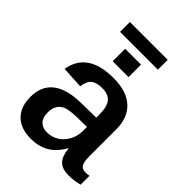

<svg xmlns="http://www.w3.org/2000/svg" viewBox="-237 -920 1036 1036"><g transform="rotate(45 280.5 -402.0)"><path d="M195.3 9.8Q117.7 9.8 75.7 -32Q33.7 -73.7 33.7 -148.9Q33.7 -231 87.4 -273.9Q141.1 -316.9 248.5 -318.8L364.3 -320.8V-348.6Q364.3 -404.3 343 -430.4Q321.8 -456.5 274.9 -456.5Q230 -456.5 209 -438.2Q188 -419.9 183.6 -378.9L57.6 -386.2Q83 -538.1 279.3 -538.1Q379.4 -538.1 432.4 -490Q485.4 -441.9 485.4 -352.5V-148.4Q485.4 -106 495.4 -88.1Q505.4 -70.3 530.8 -70.3Q545.4 -70.3 560.5 -73.2V-5.4Q538.1 0 520.3 2.7Q502.4 5.4 479 5.4Q428.2 5.4 404.5 -20Q380.9 -45.4 376.5 -96.7H373.5Q343.3 -42 299.3 -16.1Q255.4 9.8 195.3 9.8ZM364.3 -250 285.2 -248.5Q232.4 -247.1 208.5 -237.8Q184.6 -228 171.9 -208Q159.2 -188 159.2 -155.3Q159.2 -116.2 178.5 -96.2Q197.8 -76.2 231.4 -76.2Q269 -76.2 299.3 -95.2Q329.6 -114.3 346.9 -147.7Q364.3 -181.2 364.3 -217.8ZM333 -693.8V-598.6H211.9V-693.8ZM127.9 -814H416.5V-738.8H127.9Z"/></g></svg>

Font: Arimo SemiBold
Style: Regular
Weight: 600
Designer: Steve Matteson
Foundry: Monotype Imaging Inc.
Version: Version 1.33